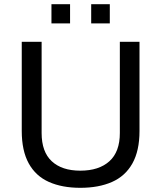

<svg xmlns="http://www.w3.org/2000/svg" viewBox="-20 -886 771 918"><path d="M364 12Q277 12 214 -16Q151 -44 117.5 -104.5Q84 -165 84 -260V-686H179V-250Q179 -160 227.5 -115Q276 -70 364 -70Q453 -70 503 -115Q553 -160 553 -250V-686H647V-260Q647 -165 613 -104.5Q579 -44 515.5 -16Q452 12 364 12ZM226 -774V-866H315V-774ZM416 -774V-866H505V-774Z"/></svg>

Font: Archivo SemiBold
Style: Regular
Weight: 400
Version: Version 2.001